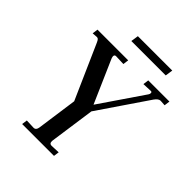

<svg xmlns="http://www.w3.org/2000/svg" viewBox="-200 -836 955 955"><g transform="rotate(45 277.5 -358.0)"><path d="M169 -27Q186 -27 189 -49L219 -263L92 -550Q87 -561 83 -565Q79 -569 73 -569L45 -567L49 -597H265L261 -567L208 -569Q197 -569 197 -558Q197 -554 200 -545L299 -319L456 -549Q460 -555 460 -561Q460 -569 453 -569L402 -567L406 -597H555L551 -567L521 -569Q507 -569 492 -548L315 -288L281 -48V-42Q281 -27 296 -27L344 -29L340 0H116L120 -29ZM456 -716 450 -676H208L214 -716Z"/></g></svg>

Font: Unna
Style: Italic
Weight: 400
Italic angle: -8.05°
Designer: Jorge de Buen Unna
Foundry: Omnibus-Type
Version: Version 2.008